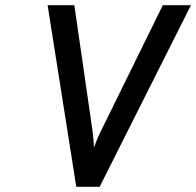

<svg xmlns="http://www.w3.org/2000/svg" viewBox="-20 -720 756 740"><path d="M274 0 163.5 -700H266.5L336.5 -216.5Q338 -206.5 339.2 -193.2Q340.5 -180 341.2 -168.2Q342 -156.5 342 -151Q345.5 -161 352.2 -178Q359 -195 367 -211L607.5 -700H716L364 0Z"/></svg>

Font: Overpass Medium
Style: Italic
Weight: 500
Italic angle: -10°
Designer: Delve Withrington, Dave Bailey, Thomas Jockin
Foundry: Delve Fonts LLC
Version: Version 4.000